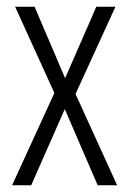

<svg xmlns="http://www.w3.org/2000/svg" viewBox="-20 -552 384 572"><path d="M142 -275 16 0H73L173 -227L271 0H329L205 -272L324 -532H267L174 -319L83 -532H25Z"/></svg>

Font: Noto Sans Gujarati UI ExtraCondensed Light
Style: Regular
Weight: 300
Width: 2
Designer: Jelle Bosma - Monotype Design Team, Universal Thirst
Foundry: Monotype Imaging Inc.
Version: Version 2.106